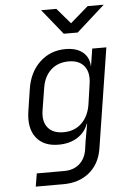

<svg xmlns="http://www.w3.org/2000/svg" viewBox="-63 -831 725 1057"><g transform="rotate(-5 300.0 -302.5)"><path d="M91 180 103 108H255Q305 108 337.5 80.5Q370 53 379 4L386 -45L403 -141H401Q384 -93 340.5 -66Q297 -39 237 -39Q153 -39 112.5 -92.5Q72 -146 87 -240L105 -357Q119 -450 177.5 -505Q236 -560 320 -560Q380 -560 414.5 -532Q449 -504 451 -455H452L467 -550H545L458 4Q444 87 387 133.5Q330 180 243 180ZM270 -105Q329 -105 368.5 -141.5Q408 -178 419 -243L435 -353Q446 -418 418 -454.5Q390 -491 331 -491Q272 -491 233.5 -456Q195 -421 185 -360L165 -236Q155 -175 183 -140Q211 -105 270 -105ZM318 -645 205 -785H289L363 -699L462 -785H551L395 -645Z"/></g></svg>

Font: JetBrains Mono NL Light
Style: Italic
Weight: 300
Italic angle: -9°
Designer: Philipp Nurullin, Konstantin Bulenkov
Foundry: JetBrains
Version: Version 2.304; ttfautohint (v1.8.4.7-5d5b)